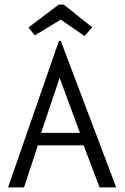

<svg xmlns="http://www.w3.org/2000/svg" viewBox="-20 -811 540 831"><path d="M15 0H84L144 -182H342L411 0H483L243 -634H235ZM326 -236H158L238 -474ZM103 -692 131 -658 243 -726 346 -655 379 -693 256 -791H234Z"/></svg>

Font: Inconsolatazi4
Style: Regular
Weight: 400
Designer: Raph Levien, Kirill Tkachev
Foundry: Cyreal
Version: Version 1.013